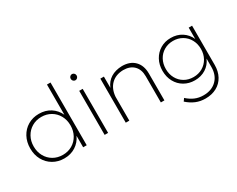

<svg xmlns="http://www.w3.org/2000/svg" viewBox="-114 -1257 2430 1967"><g transform="rotate(-30 1101.0 -273.5)"><path d="M566 -742V0H524V-136Q494 -71 436 -34Q378 3 302 3Q229 3 171 -31Q113 -65 80.5 -124.5Q48 -184 48 -260Q48 -336 80.5 -396Q113 -456 170.5 -490Q228 -524 301 -524Q378 -524 436 -487Q494 -450 524 -385V-742ZM307 -36Q369 -36 418.5 -65Q468 -94 496 -145Q524 -196 524 -260Q524 -324 496 -375Q468 -426 418.5 -455Q369 -484 307 -484Q245 -484 195.5 -455Q146 -426 117.5 -375Q89 -324 89 -260Q89 -196 117 -145Q145 -94 194.5 -65Q244 -36 307 -36Z M778 -521H819V0H778ZM834 -671Q834 -655 823.5 -644.5Q813 -634 799 -634Q785 -634 774.5 -644.5Q764 -655 764 -671Q764 -686 774.5 -696.5Q785 -707 799 -707Q813 -707 823.5 -696.5Q834 -686 834 -671Z M1485 -318V0H1443V-310Q1443 -390 1398 -435Q1353 -480 1273 -480Q1184 -478 1130.5 -425.5Q1077 -373 1070 -282V0H1028V-521H1070V-388Q1096 -452 1150.5 -486Q1205 -520 1283 -522Q1378 -522 1431.5 -467.5Q1485 -413 1485 -318Z M2113 -521V-57Q2113 19 2082 76Q2051 133 1994 164Q1937 195 1861 195Q1800 195 1748.5 173.5Q1697 152 1650 110L1672 79Q1714 117 1759.5 136.5Q1805 156 1860 156Q1957 156 2015 98.5Q2073 41 2073 -56V-155Q2046 -92 1990 -56.5Q1934 -21 1860 -21Q1791 -21 1736 -53Q1681 -85 1650 -142Q1619 -199 1619 -271Q1619 -343 1650 -400Q1681 -457 1735.5 -489.5Q1790 -522 1859 -522Q1933 -522 1989 -486Q2045 -450 2073 -387V-521ZM1865 -57Q1924 -57 1971.5 -84.5Q2019 -112 2046 -160.5Q2073 -209 2073 -270Q2073 -331 2046 -380Q2019 -429 1971.5 -456.5Q1924 -484 1865 -484Q1806 -484 1758.5 -456.5Q1711 -429 1684.5 -380Q1658 -331 1658 -270Q1658 -209 1684.5 -160.5Q1711 -112 1758 -84.5Q1805 -57 1865 -57Z"/></g></svg>

Font: Argentum Sans ExtraLight
Style: Regular
Weight: 275
Designer: Julieta Ulanovsky (Modified by Cristiano Sobral)
Foundry: Julieta Ulanovsky
Version: Version 1.000; ttfautohint (v1.5.65-e2d9)